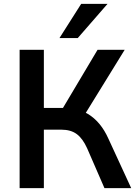

<svg xmlns="http://www.w3.org/2000/svg" viewBox="-20 -978 711 998"><path d="M82 0V-719H208V-417H320L296 -398L487 -719H628L414 -372L362 -412Q403 -406 436.5 -386Q470 -366 497 -333.5Q524 -301 544 -256L662 0H523L433 -207Q410 -258 379 -281Q348 -304 299 -304H208V0ZM289 -780 402 -958H539L384 -780Z"/></svg>

Font: Nunitoga
Style: Bold
Weight: 700
Designer: Vernon Adams
Foundry: Vernon Adams
Version: Version 1.0